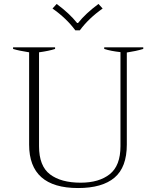

<svg xmlns="http://www.w3.org/2000/svg" viewBox="-20 -939 789 969"><path d="M245 -896 266 -919Q331 -871 369 -823H374Q412 -871 477 -919L498 -896Q427 -846 383 -786H360Q316 -846 245 -896ZM127 -209V-675Q75 -683 46 -692V-700H258V-692Q228 -682 177 -675V-201Q177 -101 232.5 -59Q288 -17 387 -17Q480 -17 534 -60Q588 -103 588 -201V-676Q540 -681 506 -692V-700H703V-692Q667 -681 620 -674V-209Q620 -95 558 -42.5Q496 10 374 10Q127 10 127 -209Z"/></svg>

Font: Trirong ExtraLight
Style: Regular
Weight: 275
Designer: Katatrad Team
Foundry: CadsonDemak
Version: Version 1.001